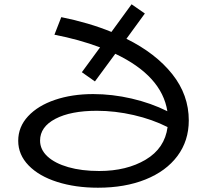

<svg xmlns="http://www.w3.org/2000/svg" viewBox="-20 -851 978 896"><path d="M861 -289Q861 -194 808 -123Q755 -52 659 -13.5Q563 25 437 25Q332 25 247 -2Q162 -29 113.5 -79Q65 -129 65 -194Q65 -259 111 -308.5Q157 -358 236.5 -385Q316 -412 415 -412Q504 -412 594.5 -391Q685 -370 761 -332Q735 -497 518 -600L423 -471L362 -514L447 -630Q348 -667 234 -689L266 -771Q395 -745 500 -702L594 -831L656 -788L570 -670Q707 -602 784 -505Q861 -408 861 -289ZM762 -258Q691 -294 604 -314Q517 -334 432 -334Q310 -334 238.5 -296.5Q167 -259 167 -195Q167 -153 201.5 -121Q236 -89 298.5 -71Q361 -53 443 -53Q571 -53 660 -106Q749 -159 762 -258Z"/></svg>

Font: BioRhyme Expanded
Style: Regular
Weight: 400
Width: 7
Designer: Aoife Mooney
Foundry: Aoife Mooney Type
Version: Version 1.001